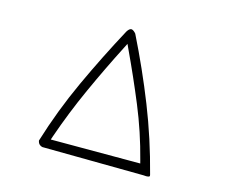

<svg xmlns="http://www.w3.org/2000/svg" viewBox="-101 -869 1203 1009"><g transform="rotate(15 500.0 -364.0)"><path d="M236.3 -57.1 242.2 -74.7Q291.5 -216.8 353.3 -353Q415 -489.3 483.4 -623L495.6 -647L506.8 -622.6Q569.8 -488.8 625.7 -353.5Q681.6 -218.3 718.8 -73.7L723.1 -57.1ZM756.8 -1.5Q764.2 -0.5 770.3 -0.5Q776.4 -0.5 781 -1.5Q785.6 -2.4 787.4 -4.2Q789.1 -5.9 789.1 -8.3Q789.1 -10.7 788.1 -14.2Q741.2 -196.3 672.9 -368.9Q604.5 -541.5 521 -709.5L516.6 -714.4Q504.4 -726.6 495.6 -726.6Q484.9 -726.6 473.1 -708Q385.7 -545.9 308.8 -379.2Q231.9 -212.4 177.7 -36.1Q179.7 -23.4 187 -16.1Q194.3 -8.8 204.1 -7.3Z"/></g></svg>

Font: NaikaiFont
Style: ExtraLight
Weight: 200
Version: Version 1.89